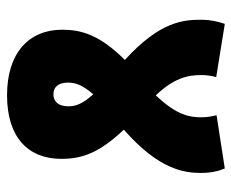

<svg xmlns="http://www.w3.org/2000/svg" viewBox="-78 -594 674 559"><g transform="rotate(90 259.5 -315.0)"><path d="M443 -156C443 -218 425 -267 358 -338C473 -439 484 -512 484 -562C484 -591 479 -613 471 -632L316 -608C319 -596 322 -581 322 -564C322 -531 317 -493 258 -431C209 -483 199 -522 199 -564C199 -582 202 -596 205 -607L50 -632C44 -615 38 -591 38 -564C38 -512 42 -444 155 -341C82 -268 67 -214 67 -159C67 -61 135 2 258 2C381 2 443 -60 443 -156ZM221 -176C221 -198 229 -219 255 -249C283 -218 290 -198 290 -177C290 -144 273 -133 255 -133C234 -133 221 -147 221 -176Z"/></g></svg>

Font: Noto Sans Condensed Black
Style: Regular
Weight: 900
Width: 3
Designer: Monotype Design Team
Foundry: Monotype Imaging Inc.
Version: Version 2.013